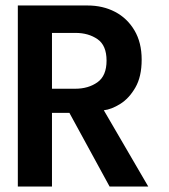

<svg xmlns="http://www.w3.org/2000/svg" viewBox="-20 -680 617 700"><path d="M45 -660H299Q355 -660 399.5 -636.8Q444 -613.5 470.2 -569.2Q496.5 -525 496.5 -462.5Q496.5 -400.5 473.5 -360.8Q450.5 -321 418.2 -301Q386 -281 358.5 -278L520.5 0H379.5L233 -268.5H169.5V0H45ZM169.5 -356.5H254.5Q302 -356.5 335.2 -380Q368.5 -403.5 368.5 -459Q368.5 -514.5 335.5 -537.2Q302.5 -560 255.5 -560H169.5Z"/></svg>

Font: League Spartan Thin SemiBold
Style: Regular
Weight: 600
Version: Version 2.002